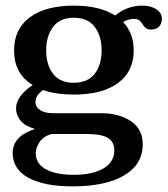

<svg xmlns="http://www.w3.org/2000/svg" viewBox="-20 -500 595 682"><path d="M555 -434Q555 -416 545 -405.5Q535 -395 517 -395Q505 -395 499 -399.5Q493 -404 487 -413Q481 -423 474.5 -428Q468 -433 453 -433Q439 -433 417 -422Q455 -382 455 -321Q455 -246 399 -205Q343 -164 242 -164Q181 -164 133 -180Q106 -161 106 -138Q106 -120 122.5 -109Q139 -98 168 -98H338Q402 -98 444.5 -70Q487 -42 487 13Q487 84 421 123Q355 162 237 162Q137 162 81 131.5Q25 101 25 43Q25 -16 104 -42Q69 -52 53 -71.5Q37 -91 37 -115Q37 -158 96 -198Q30 -238 30 -321Q30 -397 86 -438.5Q142 -480 242 -480Q334 -480 389 -445Q432 -480 485 -480Q516 -480 535.5 -467Q555 -454 555 -434ZM341 -321Q341 -372 316.5 -404.5Q292 -437 242 -437Q193 -437 168.5 -404.5Q144 -372 144 -321Q144 -270 168.5 -238Q193 -206 242 -206Q292 -206 316.5 -238Q341 -270 341 -321ZM107 44Q107 82 143.5 101.5Q180 121 241 121Q308 121 347 98.5Q386 76 386 34Q386 4 363.5 -10Q341 -24 289 -24H162Q133 -15 120 5.5Q107 26 107 44Z"/></svg>

Font: Taviraj Medium
Style: Regular
Weight: 500
Designer: Katatrad Team
Foundry: CadsonDemak
Version: Version 1.030